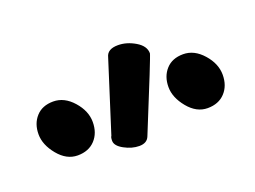

<svg xmlns="http://www.w3.org/2000/svg" viewBox="-49 -862 521 393"><g transform="rotate(-20 212.0 -665.5)"><path d="M113 -601Q99 -586 75 -586Q51 -586 32.5 -608.5Q14 -631 14 -654Q14 -677 27.5 -692Q41 -707 65 -707Q89 -707 108 -685.5Q127 -664 127 -640Q127 -616 113 -601ZM396 -601Q382 -586 358 -586Q334 -586 315.5 -608.5Q297 -631 297 -654Q297 -677 310.5 -692Q324 -707 348 -707Q372 -707 391 -685.5Q410 -664 410 -640Q410 -616 396 -601ZM200 -561Q184 -561 167.5 -570Q151 -579 151 -590Q151 -598 153 -600L202 -754Q206 -770 229 -770Q248 -770 266.5 -759Q285 -748 285 -732Q285 -728 222 -574Q217 -561 200 -561Z"/></g></svg>

Font: LXGW WenKai Lite
Style: Bold
Weight: 700
Designer: LXGW / Fontworks Inc.
Foundry: LXGW / Fontworks Inc.
Version: Version 1.330;April 28, 2024